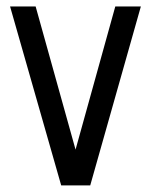

<svg xmlns="http://www.w3.org/2000/svg" viewBox="-20 -562 458 582"><path d="M165.5 0 10.5 -542.5H88L209 -108.5L329.5 -542.5H407L253.5 0Z"/></svg>

Font: Mohave
Style: Regular
Weight: 400
Designer: Gumpita Rahayu
Foundry: Tokotype
Version: Version 2.003; ttfautohint (v1.8.3)